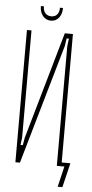

<svg xmlns="http://www.w3.org/2000/svg" viewBox="-62 -867 483 1011"><g transform="rotate(5 179.5 -361.0)"><path d="M293 -699V0H269V-633L274 -673H262L256 -633L74 0H50V-699H74V-133L69 -93H81L88 -133L250 -699ZM213 -831H229Q229 -799 213 -779Q197 -759 171 -759Q145 -759 128.5 -779Q112 -799 112 -831H128Q128 -808 139.5 -795Q151 -782 171 -782Q191 -782 202 -795Q213 -808 213 -831ZM283 109 309 0H287V-20H339L308 109Z"/></g></svg>

Font: Moniqa Thin Paragraph
Style: Regular
Weight: 100
Designer: Rajesh Rajput
Foundry: Rajesh Rajput
Version: Version 1.000